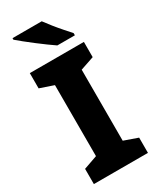

<svg xmlns="http://www.w3.org/2000/svg" viewBox="-232 -1001 883 1070"><g transform="rotate(-30 209.5 -465.5)"><path d="M383 0H35V-98L123 -129V-586L35 -616V-714H383V-616L295 -586V-129L383 -98ZM237 -931Q253 -909 275 -881.5Q297 -854 319.5 -828.5Q342 -803 358 -785V-771H245Q226 -784 199 -803.5Q172 -823 143.5 -845Q115 -867 90 -887Q65 -907 49 -921V-931Z"/></g></svg>

Font: Noto Sans Cherokee ExtraBold
Style: Regular
Weight: 800
Designer: Monotype Design Team
Foundry: Monotype Imaging Inc.
Version: Version 2.001; ttfautohint (v1.8.4.7-5d5b)